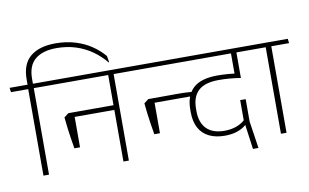

<svg xmlns="http://www.w3.org/2000/svg" viewBox="-108 -1055 2105 1306"><g transform="rotate(-10 944.5 -402.0)"><path d="M143.5 0V-607.5H105V0ZM266.5 -597.5 262.5 -628H-18L-14 -597.5ZM341 -872Q228.5 -872 167.2 -821.2Q106 -770.5 106 -664V-619.5H143V-661.5Q143 -754 195.5 -796.5Q248 -839 341.5 -839Q413.5 -839 474.8 -819.5Q536 -800 586.2 -764.5Q636.5 -729 675.5 -681.5L679 -683L671.5 -726.5Q636.5 -768 587.8 -801Q539 -834 477 -853Q415 -872 341 -872Z M695 -607.5H657.5V0H695ZM594.5 -597.5H819L814.5 -628H590.5ZM767 -597.5 763 -628H232.5L236 -597.5ZM672.5 -389H364.5V-356.5H672.5ZM344.5 -146.5H383.5V-389H345.5L314.5 -365Q318.5 -322 323 -288Q327.5 -254 332.5 -220.5Q337.5 -187 344.5 -146.5Z M1261 -597.5 1257 -628H784.5L788 -597.5ZM896.5 -146.5H935.5V-389H897.5L866.5 -365Q870.5 -322 875 -288Q879.5 -254 884.5 -220.5Q889.5 -187 896.5 -146.5ZM1107 -389.5 916.5 -389V-357H1199.5V-385.5Q1185 -386.5 1171.5 -387.5Q1158 -388.5 1142.8 -389Q1127.5 -389.5 1107 -389.5ZM1444 -597.5H1644.5L1640.5 -628H1440ZM1543 -608H1506V-484L1543 -484.5ZM1089 -597.5H1661L1657 -628H1085.5ZM1505.5 -435.5 1543 -421.5V-609H1505.5ZM1550 -273.5H1512V-119L1515 -114.5L1540 68.5H1578L1550 -119ZM1371.5 -86.5Q1290.5 -86.5 1248.2 -129.2Q1206 -172 1206 -252V-267.5Q1206 -349.5 1250.5 -391.5Q1295 -433.5 1391.5 -433.5Q1428.5 -433.5 1465.8 -430.5Q1503 -427.5 1543 -421V-452.5Q1504 -459 1466 -462.2Q1428 -465.5 1388.5 -465.5Q1273.5 -465.5 1220 -415.5Q1166.5 -365.5 1166.5 -268.5V-251Q1166.5 -186.5 1190.2 -142.2Q1214 -98 1259.5 -75.5Q1305 -53 1369 -53Q1419.5 -53 1458 -67Q1496.5 -81 1521 -105L1515.5 -137Q1489.5 -112.5 1453 -99.5Q1416.5 -86.5 1371.5 -86.5Z M1784 0V-607.5H1745.5V0ZM1907 -597.5 1903 -628H1622.5L1626.5 -597.5Z"/></g></svg>

Font: Anek Devanagari ExtraLight
Style: Regular
Weight: 250
Designer: Kailash Malviya (Devanagari) & Yesha Goshar (Latin)
Foundry: Ek Type
Version: Version 1.003